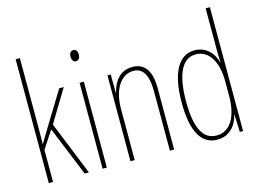

<svg xmlns="http://www.w3.org/2000/svg" viewBox="-101 -944 1536 1138"><g transform="rotate(-15 666.5 -375.0)"><path d="M97 -361V-760H71V0H97V-197L167 -304L291 0H317L184 -329L304 -527H276L128 -285C116 -266 110 -255 97 -233H96C97 -278 97 -314 97 -361Z M415 -724C395 -724 389 -706 389 -690C389 -672 397 -656 414 -656C430 -656 440 -670 440 -691C440 -707 434 -724 415 -724ZM427 -527H401V0H427Z M726 -537C646 -537 609 -474 595 -415H593L592 -527H572V0H598V-311C598 -445 657 -513 726 -513C780 -513 814 -471 814 -365V0H840V-375C840 -488 799 -537 726 -537Z M1104 10C1185 10 1225 -52 1237 -106H1239L1243 0H1263V-760H1237V-497C1237 -475 1238 -454 1239 -429H1237C1226 -479 1183 -537 1108 -537C1011 -537 955 -440 955 -256C955 -82 1005 10 1104 10ZM1106 -15C1018 -15 982 -104 982 -256C982 -424 1026 -512 1109 -512C1189 -512 1237 -432 1237 -315V-221C1237 -97 1190 -15 1106 -15Z"/></g></svg>

Font: Noto Sans Gurmukhi UI ExtraCondensed Thin
Style: Regular
Weight: 100
Width: 2
Designer: Jelle Bosma - Monotype Design Team
Foundry: Monotype Imaging Inc.
Version: Version 2.004